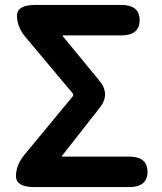

<svg xmlns="http://www.w3.org/2000/svg" viewBox="-20 -761 660 781"><path d="M120 0Q45 0 45 -45Q45 -89 79 -131L275 -368Q281 -375 275 -382L84 -610Q49 -652 49 -697Q49 -741 124 -741H473Q548 -741 548 -679Q548 -617 473 -617H238Q233 -617 236 -613L385 -432Q429 -378 386 -323L233 -128Q230 -124 235 -124H505Q580 -124 580 -62Q580 0 505 0Z"/></svg>

Font: Resource Han Rounded KR
Style: Bold
Weight: 700
Designer: Cyano Hao (round all glyphs); Ryoko NISHIZUKA 西塚涼子 (kana, bopomofo & ideographs); Paul D. Hunt (Latin, Greek & Cyrillic)
Foundry: Cyano Hao
Version: 0.990